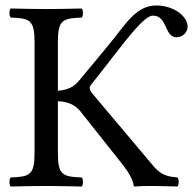

<svg xmlns="http://www.w3.org/2000/svg" viewBox="-20 -678 704 700"><path d="M398 -479C452.1 -548.6 509 -621 537 -621C592 -621 578 -542 624 -542C644 -542 664 -559 664 -581C664 -617 616 -658 549 -658C475 -658 436.4 -587 376 -514L270 -386C248.3 -359.8 226.1 -349.9 191 -347.3V-523C191 -606 208 -611 278 -614C284 -620 284 -641 278 -647C234 -646 186.5 -645 148 -645C114.5 -645 66 -646 19 -647C13 -641 13 -620 19 -614C89 -611 106 -606 106 -523V-122C106 -39 89 -34 19 -31C13 -25 13 -4 19 2C64 1 112.7 0 149 0C184.6 0 233 1 278 2C284 -4 284 -25 278 -31C208 -34 191 -39 191 -122V-308.9C224.9 -307.9 254 -296.7 274 -271L431 -73C451 -47 465 -20 467 -4C467 -1 468 2 472 2C492 1 496 0 526 0C565 0 580 1 627 2C633 -4 633 -25 627 -31C609 -34 573 -31 539 -73L320 -333C312 -342 307 -350 307 -358C307 -365 311.8 -368.2 342 -407Z"/></svg>

Font: Libertinus Serif
Style: Regular
Weight: 400
Designer: Philipp H. Poll
Foundry: Khaled Hosny
Version: Version 6.2